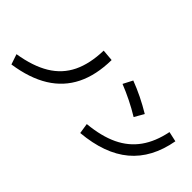

<svg xmlns="http://www.w3.org/2000/svg" viewBox="-16 -1376 2032 2032"><g transform="rotate(45 1000.0 -360.0)"><path d="M92 -78Q304 -112 441 -195Q578 -278 645.5 -417Q713 -556 718 -757L848 -746Q845 -518 765 -356Q685 -194 527 -96Q369 2 131 37Z M1141 -81Q1341 -100 1479 -165.5Q1617 -231 1701 -348.5Q1785 -466 1820 -640L1933 -615Q1879 -316 1687.5 -155.5Q1496 5 1159 35ZM1439 -484Q1359 -533 1276 -574Q1193 -615 1108 -649L1163 -755Q1250 -722 1333.5 -681Q1417 -640 1500 -590Z"/></g></svg>

Font: M PLUS 1 Code SemiBold
Style: Regular
Weight: 600
Designer: Coji Morishita
Foundry: UNDERFOREST DESIGN
Version: Version 1.005